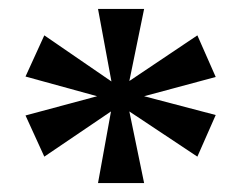

<svg xmlns="http://www.w3.org/2000/svg" viewBox="-20 -780 541 429"><path d="M199 -371 228 -531 79 -430 37 -522 197 -565 37 -609 79 -701 229 -598 199 -760H302L269 -599L421 -701L462 -608L302 -565L462 -523L421 -430L269 -531L302 -371Z"/></svg>

Font: Noto Nastaliq Urdu SemiBold
Style: Regular
Weight: 600
Version: Version 3.007